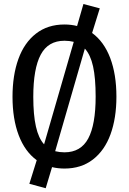

<svg xmlns="http://www.w3.org/2000/svg" viewBox="-20 -844 655 976"><path d="M448.2 -676.4Q508.7 -632.3 540.3 -549Q571.8 -465.6 571.8 -352.8Q571.8 -243.6 541.8 -161.3Q511.8 -79 452.3 -33.1Q392.8 12.8 307.7 12.8Q274.9 12.8 244.6 5.6L212.3 112.8L129.2 90.3L166.7 -29.7Q106.7 -73.3 75.1 -156.4Q43.6 -239.5 43.6 -351.8Q43.6 -461.5 73.6 -544.4Q103.6 -627.2 163.1 -673.3Q222.6 -719.5 307.7 -719.5Q341.5 -719.5 371.8 -711.8L404.1 -823.6L487.2 -801.5ZM149.2 -351.8Q149.2 -260 162.6 -200.8Q175.9 -141.5 204.1 -110.3L354.9 -631.3Q332.3 -636.9 307.7 -636.9Q224.6 -636.9 186.9 -565.9Q149.2 -494.9 149.2 -351.8ZM466.2 -352.8Q466.2 -447.2 453.1 -506.4Q440 -565.6 411.3 -596.9L260.5 -75.4Q283.1 -69.7 307.7 -69.7Q390.8 -69.7 428.5 -140Q466.2 -210.3 466.2 -352.8Z"/></svg>

Font: Fira Code Fixed Retina
Style: Regular
Weight: 450
Monospace: yes
Designer: Carrois Corporate, Edenspiekermann AG, Nikita Prokopov
Foundry: Carrois Corporate, Edenspiekermann AG, Nikita Prokopov
Version: Version 5.002